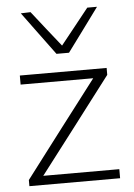

<svg xmlns="http://www.w3.org/2000/svg" viewBox="-54 -813 595 855"><g transform="rotate(-5 243.0 -386.0)"><path d="M42.5 0V-27.5Q87.5 -87 131 -144Q174.5 -200.5 212 -250.5L367.5 -454H43V-494.5H431V-463.5Q410.5 -436.5 383.2 -400.8Q356 -365 326.5 -326.5Q297 -288 271 -253.5L108 -40.5H448V0ZM214 -576.5Q178.5 -624.5 142.8 -673Q107 -721.5 71.5 -770L115 -771.5Q147 -730.5 178.5 -690.8Q210 -651 242 -611Q274 -651 305.5 -690.5Q336.5 -729.5 368.5 -769.5H412Q377 -721.5 341.2 -673Q305.5 -624.5 270 -576.5Z"/></g></svg>

Font: Heraclito ExtraLight
Style: Regular
Weight: 200
Designer: Kostas Bartsokas (font) & Cristiano Sobral (main changes)
Foundry: Kostas Bartsokas (font) & Cristiano Sobral (main changes)
Version: Version 1.00;July 8, 2020;FontCreator 13.0.0.2655 64-bit